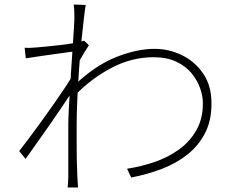

<svg xmlns="http://www.w3.org/2000/svg" viewBox="-20 -800 1040 849"><path d="M542 -54Q603 -63 663 -83.5Q723 -104 771.5 -139Q820 -174 849 -225.5Q878 -277 877 -346Q877 -375 865 -409.5Q853 -444 827.5 -475.5Q802 -507 760 -527Q718 -547 659 -547Q563 -547 474 -500.5Q385 -454 312 -379V-426Q403 -512 494.5 -548Q586 -584 664 -584Q727 -584 784.5 -556Q842 -528 878.5 -474.5Q915 -421 915 -345Q916 -270 888 -214Q860 -158 811 -118.5Q762 -79 697.5 -54Q633 -29 560 -15ZM317 -574Q309 -573 284.5 -569.5Q260 -566 227 -561.5Q194 -557 159.5 -552Q125 -547 94 -542L89 -589Q102 -588 114 -588.5Q126 -589 138 -590Q155 -591 183.5 -594Q212 -597 244 -600.5Q276 -604 305 -609Q334 -614 352 -620L373 -600Q364 -586 354 -569.5Q344 -553 334 -536Q324 -519 316 -504L307 -408Q289 -379 263 -340.5Q237 -302 208 -260Q179 -218 149 -176Q119 -134 93 -97L65 -132Q83 -155 110 -191Q137 -227 166.5 -268Q196 -309 224 -349Q252 -389 273 -421Q294 -453 303 -470L308 -541ZM309 -718Q309 -732 308.5 -749Q308 -766 306 -780L359 -778Q356 -762 351 -719.5Q346 -677 340 -618Q334 -559 329.5 -493Q325 -427 322 -363Q319 -299 319 -246Q319 -197 319 -162.5Q319 -128 319.5 -95.5Q320 -63 322 -20Q323 -7 323.5 5Q324 17 325 29H279Q280 22 281 7.5Q282 -7 282 -19Q282 -67 282 -100.5Q282 -134 282 -167.5Q282 -201 282 -249Q282 -271 284 -311.5Q286 -352 289 -402Q292 -452 295.5 -503.5Q299 -555 302 -600.5Q305 -646 307 -677.5Q309 -709 309 -718Z"/></svg>

Font: Noto Sans JP Thin ExtraLight
Style: Regular
Weight: 250
Version: Version 2.004-H2;hotconv 1.0.118;makeotfexe 2.5.65603